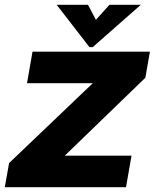

<svg xmlns="http://www.w3.org/2000/svg" viewBox="-41 -783 647 803"><path d="M486 0H-21L-3 -101L347 -435H72L95 -567H586L567 -458L230 -132H509ZM347 -586H333L196 -763H327L360 -700L417 -763H548Z"/></svg>

Font: Open Sauce One Black Italic
Style: Regular
Weight: 900
Italic angle: -10°
Designer: Alfredo Marco Pradil
Foundry: Creative Sauce Fz LLC
Version: Version 1.477